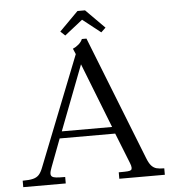

<svg xmlns="http://www.w3.org/2000/svg" viewBox="-57 -897 857 950"><g transform="rotate(-5 371.5 -422.5)"><path d="M120.8 -88.1 336.2 -633.1 324.4 -660.9Q340.4 -667.6 353.8 -679.4Q367.2 -691.1 372.6 -705H395.5L637.6 -91.4Q648 -64.5 659.2 -52.1Q670.5 -39.8 684.8 -35.9Q699.1 -32 723.1 -32V0H497V-32Q529.2 -32 541.4 -33.1Q553.5 -34.1 558 -37.6Q562.5 -41 562.5 -48.8Q562.5 -53.6 560.8 -60.1Q559.1 -66.6 555.6 -74.9L496.2 -224.4H220.4L167.9 -85.5Q164.6 -76.5 162.2 -68.6Q159.9 -60.6 159.9 -54.2Q159.9 -44.8 166.1 -40Q172.2 -35.2 186.2 -33.6Q200.2 -32 231 -32V0H19.9V-32Q53.1 -32 71.3 -36.6Q89.5 -41.1 100.5 -52.6Q111.5 -64.1 120.8 -88.1ZM483.8 -258.4 357.5 -580.6 233.9 -258.4ZM494.1 -750.9 471.4 -729.4 381.9 -799.9 292.4 -729.4 269.6 -750.9 363.1 -844.9H400.6Z"/></g></svg>

Font: Didactic
Style: Regular
Weight: 400
Designer: Tyler Finck
Foundry: Etcetera Type Co
Version: Version 3.007;FEAKit 1.0